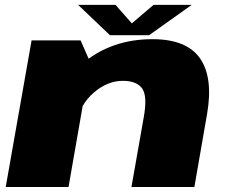

<svg xmlns="http://www.w3.org/2000/svg" viewBox="-20 -752 928 772"><path d="M3 0H255.5L343 -501L304 -589.5H107ZM508.5 0H761.5L812.5 -293Q838 -439.5 784.5 -517Q731 -594.5 592.5 -594.5Q426.5 -594.5 309 -494.5Q191.5 -394.5 178 -322L289 -259.5Q302 -332 357 -379.5Q412 -427 474 -427Q529 -427 551.2 -396.8Q573.5 -366.5 558 -280.5ZM422 -610.5H579.5L751 -732.5H597.5L510 -658L444.5 -732.5H294Z"/></svg>

Font: Anybody Expanded Black
Style: Italic
Weight: 900
Width: 7
Italic angle: -10°
Version: Version 1.113;gftools[0.9.25]